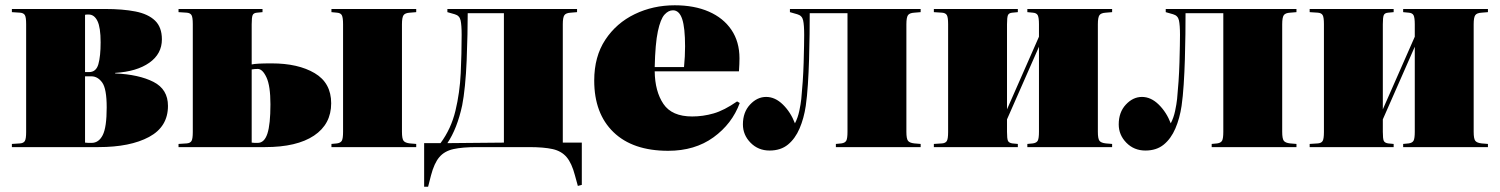

<svg xmlns="http://www.w3.org/2000/svg" viewBox="-20 -557 5679 727"><path d="M25 0V-12L56 -14Q69 -15 74 -23Q79 -31 79 -57V-466Q79 -492 74 -500Q69 -508 56 -509L25 -511V-523H378Q445 -523 493 -513.5Q541 -504 567 -479Q593 -454 593 -408Q593 -353 545.5 -319.5Q498 -286 416 -281V-279Q506 -275 561 -247Q616 -219 616 -156Q616 -77 544.5 -38.5Q473 0 353 0ZM302 -284H317Q344 -284 352.5 -314Q361 -344 361 -397Q361 -453 349 -477.5Q337 -502 316 -502Q312 -502 309 -502Q306 -502 302 -501ZM327 -16Q354 -16 369 -45.5Q384 -75 384 -150Q384 -221 367 -244.5Q350 -268 326 -268H302V-17Q309 -16 314.5 -16Q320 -16 327 -16Z M656 0V-12L687 -14Q700 -15 705 -23Q710 -31 710 -57V-466Q710 -492 705 -500Q700 -508 687 -509L656 -511V-523H974V-511L953 -509Q940 -508 936.5 -499.5Q933 -491 933 -465V-313Q942 -315 959.5 -316Q977 -317 1009 -317Q1109 -317 1171.5 -280Q1234 -243 1234 -166Q1234 -87 1169 -43.5Q1104 0 984 0ZM1235 0V-12L1256 -14Q1270 -16 1274.5 -24.5Q1279 -33 1279 -58V-465Q1279 -490 1274.5 -499Q1270 -508 1256 -509L1235 -511V-523H1556V-511L1532 -509Q1514 -508 1508 -499.5Q1502 -491 1502 -465V-58Q1502 -32 1508 -24Q1514 -16 1532 -14L1556 -12V0ZM956 -16Q981 -16 992.5 -51Q1004 -86 1004 -162Q1004 -232 989 -264Q974 -296 956 -296Q950 -296 944 -295.5Q938 -295 933 -294V-17Q940 -16 944.5 -16Q949 -16 956 -16Z M2168 147 2157 107Q2145 61 2125.5 38Q2106 15 2072.5 7.5Q2039 0 1983 0H1786Q1731 0 1697 7.5Q1663 15 1643.5 38Q1624 61 1612 107L1601 150H1586V-15H1648Q1688 -69 1704.5 -137.5Q1721 -206 1724.5 -280Q1728 -354 1728 -425Q1728 -462 1724 -480Q1720 -498 1702 -503L1674 -511V-523H2165V-511L2141 -509Q2123 -508 2117 -499.5Q2111 -491 2111 -465V-17H2183V143ZM1674 -15 1888 -17V-507H1751Q1751 -473 1750 -426Q1749 -379 1747 -328.5Q1745 -278 1740.5 -233Q1736 -188 1730 -158Q1711 -70 1674 -15Z M2510 14Q2376 14 2303 -56.5Q2230 -127 2230 -252Q2230 -343 2272 -406.5Q2314 -470 2383.5 -503.5Q2453 -537 2535 -537Q2609 -537 2664 -513Q2719 -489 2749.5 -444Q2780 -399 2780 -336Q2780 -326 2779.5 -314Q2779 -302 2778 -287H2459Q2460 -211 2492 -163.5Q2524 -116 2601 -116Q2642 -116 2682 -127.5Q2722 -139 2771 -173L2781 -167Q2752 -88 2681.5 -37Q2611 14 2510 14ZM2459 -303H2570Q2572 -324 2573 -343Q2574 -362 2574 -381Q2574 -452 2563 -485Q2552 -518 2528 -518Q2511 -518 2496 -501.5Q2481 -485 2471 -438.5Q2461 -392 2459 -303Z M2894 13Q2851 13 2822 -16.5Q2793 -46 2793 -86Q2793 -132 2820 -161Q2847 -190 2881 -190Q2915 -190 2944.5 -161Q2974 -132 2990 -90Q3001 -111 3006.5 -137Q3012 -163 3014 -182Q3017 -212 3019.5 -248.5Q3022 -285 3023 -320Q3024 -355 3024.5 -383.5Q3025 -412 3025 -425Q3025 -462 3021 -480Q3017 -498 2999 -503L2971 -511V-523H3466V-511L3442 -509Q3424 -508 3418 -499.5Q3412 -491 3412 -465V-58Q3412 -32 3418 -24Q3424 -16 3442 -14L3466 -12V0H3145V-12L3166 -14Q3180 -16 3184.5 -24.5Q3189 -33 3189 -58V-507H3046Q3046 -473 3045.5 -427.5Q3045 -382 3043.5 -332.5Q3042 -283 3039 -237Q3036 -191 3031 -156Q3024 -109 3007.5 -70.5Q2991 -32 2963.5 -9.5Q2936 13 2894 13Z M3516 0V-12L3547 -14Q3560 -15 3565 -23Q3570 -31 3570 -57V-466Q3570 -492 3565 -500Q3560 -508 3547 -509L3516 -511V-523H3834V-511L3813 -509Q3800 -508 3796.5 -499.5Q3793 -491 3793 -465V-143L3914 -418V-465Q3914 -490 3909.5 -499Q3905 -508 3891 -509L3870 -511V-523H4191V-511L4167 -509Q4149 -508 4143 -499.5Q4137 -491 4137 -465V-58Q4137 -32 4143 -24Q4149 -16 4167 -14L4191 -12V0H3870V-12L3891 -14Q3905 -16 3909.5 -24.5Q3914 -33 3914 -58V-380L3793 -105V-58Q3793 -32 3796.5 -24Q3800 -16 3813 -14L3834 -12V0Z M4317 13Q4274 13 4245 -16.5Q4216 -46 4216 -86Q4216 -132 4243 -161Q4270 -190 4304 -190Q4338 -190 4367.5 -161Q4397 -132 4413 -90Q4424 -111 4429.5 -137Q4435 -163 4437 -182Q4440 -212 4442.5 -248.5Q4445 -285 4446 -320Q4447 -355 4447.5 -383.5Q4448 -412 4448 -425Q4448 -462 4444 -480Q4440 -498 4422 -503L4394 -511V-523H4889V-511L4865 -509Q4847 -508 4841 -499.5Q4835 -491 4835 -465V-58Q4835 -32 4841 -24Q4847 -16 4865 -14L4889 -12V0H4568V-12L4589 -14Q4603 -16 4607.5 -24.5Q4612 -33 4612 -58V-507H4469Q4469 -473 4468.5 -427.5Q4468 -382 4466.5 -332.5Q4465 -283 4462 -237Q4459 -191 4454 -156Q4447 -109 4430.5 -70.5Q4414 -32 4386.5 -9.5Q4359 13 4317 13Z M4939 0V-12L4970 -14Q4983 -15 4988 -23Q4993 -31 4993 -57V-466Q4993 -492 4988 -500Q4983 -508 4970 -509L4939 -511V-523H5257V-511L5236 -509Q5223 -508 5219.5 -499.5Q5216 -491 5216 -465V-143L5337 -418V-465Q5337 -490 5332.5 -499Q5328 -508 5314 -509L5293 -511V-523H5614V-511L5590 -509Q5572 -508 5566 -499.5Q5560 -491 5560 -465V-58Q5560 -32 5566 -24Q5572 -16 5590 -14L5614 -12V0H5293V-12L5314 -14Q5328 -16 5332.5 -24.5Q5337 -33 5337 -58V-380L5216 -105V-58Q5216 -32 5219.5 -24Q5223 -16 5236 -14L5257 -12V0Z"/></svg>

Font: Display Black
Style: Regular
Weight: 900
Designer: Latin by Veronika Burian and Jose Scaglione. Greek by Irene Vlachou. Cyrillic by Vera Evstafieva.
Foundry: TypeTogether
Version: Version 3.002